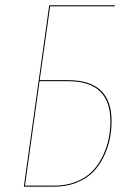

<svg xmlns="http://www.w3.org/2000/svg" viewBox="-20 -700 507 720"><path d="M410.2 -676.3H168L128.9 -399.4H235.8Q398.4 -399.4 398.4 -246.1Q398.4 -212.9 392.1 -180.4Q385.7 -147.9 370.1 -114.7Q354.5 -81.5 330.8 -56.6Q307.1 -31.7 269 -15.9Q231 0 183.6 0H69.3L164.6 -680.2H411.1ZM235.8 -395.5H128.4L73.7 -3.9H184.1Q230.5 -3.9 267.8 -19.5Q305.2 -35.2 328.1 -59.8Q351.1 -84.5 366.5 -117.2Q381.8 -149.9 387.9 -181.6Q394 -213.4 394 -245.6Q394 -395.5 235.8 -395.5Z"/></svg>

Font: Fira Sans Compressed Four
Style: Italic
Weight: 100
Width: 3
Italic angle: -8°
Designer: Carrois Corporate & Edenspiekermann AG
Foundry: Carrois Corporate GbR & Edenspiekermann AG
Version: Version 4.203;PS 004.203;hotconv 1.0.88;makeotf.lib2.5.64775